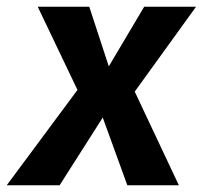

<svg xmlns="http://www.w3.org/2000/svg" viewBox="-64 -550 602 570"><path d="M336 -278 467 0H314L241 -201L113 0H-44L166 -283L48 -530H201L259 -353L364 -530H518Z"/></svg>

Font: Fira Sans SemiBold
Style: Italic
Weight: 600
Italic angle: -8°
Designer: bBox Type GmbH & Carrois Corporate GbR & Edenspiekermann AG
Foundry: bBox Type GmbH & Carrois Corporate GbR & Edenspiekermann AG
Version: Version 4.301